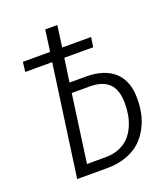

<svg xmlns="http://www.w3.org/2000/svg" viewBox="-128 -776 760 868"><g transform="rotate(-20 252.5 -342.5)"><path d="M290 -421.9Q378.4 -421.9 426.3 -378.2Q474.1 -334.5 474.1 -249Q474.1 -211.9 466.8 -177.5Q459.5 -143.1 441.9 -110.4Q424.3 -77.6 397.9 -53.5Q371.6 -29.3 330.6 -14.6Q289.6 0 238.8 0H94.2L168.9 -535.2H39.1L44.9 -582H175.8L189.9 -685.1H248L233.9 -582H373L366.2 -535.2H227.1L210.9 -421.9ZM249 -48.8Q286.6 -48.8 316.2 -61.5Q345.7 -74.2 363.8 -94.2Q381.8 -114.3 393.6 -141.1Q405.3 -168 409.7 -193.8Q414.1 -219.7 414.1 -247.1Q414.1 -313.5 383.1 -343.8Q352.1 -374 292 -374H204.1L159.2 -48.8Z"/></g></svg>

Font: Fira Sans Compressed Light
Style: Italic
Weight: 300
Width: 3
Italic angle: -8°
Designer: Carrois Corporate & Edenspiekermann AG
Foundry: Carrois Corporate GbR & Edenspiekermann AG
Version: Version 4.203;PS 004.203;hotconv 1.0.88;makeotf.lib2.5.64775